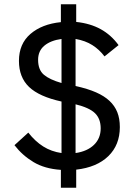

<svg xmlns="http://www.w3.org/2000/svg" viewBox="-20 -800 639 902"><path d="M266 82V-2Q190 -7 137.5 -38.5Q85 -70 48 -118L113 -177Q145 -136 183 -112Q221 -88 269 -81V-323Q164 -346 116.5 -391.5Q69 -437 69 -514Q69 -594 123 -640.5Q177 -687 266 -696V-780H338V-697Q404 -690 453 -663Q502 -636 537 -588L471 -535Q447 -567 414 -588Q381 -609 335 -617V-396Q393 -383 431.5 -366Q470 -349 494.5 -326Q519 -303 531 -273Q543 -243 543 -203Q543 -119 489 -66.5Q435 -14 338 -3V82ZM453 -197Q453 -242 426.5 -268Q400 -294 335 -310V-81Q390 -89 421.5 -119.5Q453 -150 453 -197ZM159 -519Q159 -472 186 -449Q213 -426 269 -410V-617Q218 -610 188.5 -585.5Q159 -561 159 -519Z"/></svg>

Font: IBM Plex Sans Text
Style: Regular
Weight: 450
Designer: Mike Abbink, Paul van der Laan, Pieter van Rosmalen
Foundry: Bold Monday
Version: Version 3.005